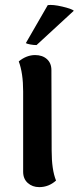

<svg xmlns="http://www.w3.org/2000/svg" viewBox="-20 -754 323 788"><path d="M210 -13Q180 14 141 14Q113 14 94 -3Q75 -20 75 -49V-379Q75 -454 57 -502Q89 -528 124 -528Q154 -528 172.5 -511.5Q191 -495 191 -466L192 -136Q192 -57 210 -13ZM130 -569Q118 -569 104.5 -571.5Q91 -574 86 -577L176 -733Q197 -736 235.5 -727Q274 -718 283 -710Z"/></svg>

Font: Arima Madurai ExtraBold
Style: Regular
Weight: 800
Designer: Joana Correia and Natanael Gama
Foundry: NDISCOVER
Version: Version 1.019